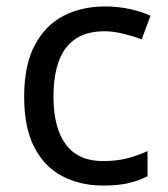

<svg xmlns="http://www.w3.org/2000/svg" viewBox="-20 -566 520 596"><path d="M300 10Q229 10 173.5 -19Q118 -48 86.5 -109Q55 -170 55 -265Q55 -364 88 -426Q121 -488 177.5 -517Q234 -546 306 -546Q347 -546 385 -537.5Q423 -529 447 -517L420 -444Q396 -453 364 -461Q332 -469 304 -469Q146 -469 146 -266Q146 -169 184.5 -117.5Q223 -66 299 -66Q343 -66 376.5 -75Q410 -84 438 -97V-19Q411 -5 378.5 2.5Q346 10 300 10Z"/></svg>

Font: Noto Sans Hebrew Droid
Style: Regular
Weight: 400
Designer: Monotype Design Team
Foundry: Monotype Imaging Inc.
Version: Version 1.100